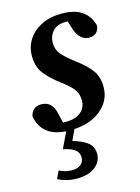

<svg xmlns="http://www.w3.org/2000/svg" viewBox="-113 -568 631 865"><g transform="rotate(-15 202.5 -136.0)"><path d="M163 14Q96 14 60 -13Q24 -40 15 -91Q26 -133 66 -133Q118 -133 130 -74L141 -28Q146 -28 151.5 -28Q157 -28 163 -28Q204 -30 226.5 -50.5Q249 -71 249 -104Q249 -131 234 -153Q219 -175 178 -205Q135 -237 109 -270Q83 -303 83 -354Q83 -396 105 -430Q127 -464 167 -484Q207 -504 262 -504Q323 -504 357.5 -479Q392 -454 402 -410Q396 -367 354 -367Q334 -367 317.5 -381Q301 -395 291 -425L279 -463Q276 -463 273 -463Q270 -463 267 -463Q227 -462 208 -439.5Q189 -417 189 -387Q189 -355 207.5 -333Q226 -311 268 -279Q314 -245 336.5 -214Q359 -183 359 -136Q359 -72 306 -29Q253 14 163 14ZM109 88 151 0H189L160 63Q206 76 229.5 95Q253 114 253 148Q253 183 223 207.5Q193 232 137 232Q109 232 86 225.5Q63 219 49 211L66 175Q79 182 93.5 186Q108 190 126 190Q151 190 166 178Q181 166 181 145Q181 121 163 108Q145 95 109 88Z"/></g></svg>

Font: Source Serif 4 SmText Semibold
Style: Italic
Weight: 600
Italic angle: -12°
Designer: Frank Grießhammer
Foundry: Adobe
Version: Version 4.005;hotconv 1.1.0;makeotfexe 2.6.0